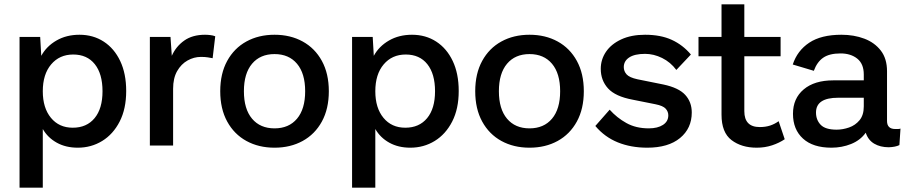

<svg xmlns="http://www.w3.org/2000/svg" viewBox="-20 -670 4173 884"><path d="M70 194V-500H165L170 -413Q194 -457 240 -483.5Q286 -510 346 -510Q409 -510 457.5 -478.5Q506 -447 533.5 -389Q561 -331 561 -251Q561 -169 531 -110.5Q501 -52 450.5 -21Q400 10 338 10Q283 10 241.5 -13Q200 -36 177 -76V194ZM315 -82Q379 -82 415.5 -126Q452 -170 452 -250Q452 -330 416.5 -374.5Q381 -419 317 -419Q254 -419 215.5 -373.5Q177 -328 177 -250Q177 -173 214.5 -127.5Q252 -82 315 -82Z M670 0V-500H765L771 -413Q790 -456 828 -483Q866 -510 924 -510Q935 -510 948 -508.5Q961 -507 971 -503L959 -402Q948 -404 936 -406Q924 -408 905 -408Q873 -408 843.5 -391.5Q814 -375 795.5 -342.5Q777 -310 777 -261V0Z M1244 -510Q1317 -510 1373.5 -479Q1430 -448 1462 -389.5Q1494 -331 1494 -250Q1494 -169 1462 -110.5Q1430 -52 1373.5 -21Q1317 10 1244 10Q1171 10 1114.5 -21Q1058 -52 1026 -110.5Q994 -169 994 -250Q994 -331 1026 -389.5Q1058 -448 1114.5 -479Q1171 -510 1244 -510ZM1244 -421Q1178 -421 1140.5 -376.5Q1103 -332 1103 -250Q1103 -168 1140.5 -123.5Q1178 -79 1244 -79Q1310 -79 1347.5 -123.5Q1385 -168 1385 -250Q1385 -332 1347.5 -376.5Q1310 -421 1244 -421Z M1601 194V-500H1696L1701 -413Q1725 -457 1771 -483.5Q1817 -510 1877 -510Q1940 -510 1988.5 -478.5Q2037 -447 2064.5 -389Q2092 -331 2092 -251Q2092 -169 2062 -110.5Q2032 -52 1981.5 -21Q1931 10 1869 10Q1814 10 1772.5 -13Q1731 -36 1708 -76V194ZM1846 -82Q1910 -82 1946.5 -126Q1983 -170 1983 -250Q1983 -330 1947.5 -374.5Q1912 -419 1848 -419Q1785 -419 1746.5 -373.5Q1708 -328 1708 -250Q1708 -173 1745.5 -127.5Q1783 -82 1846 -82Z M2418 -510Q2491 -510 2547.5 -479Q2604 -448 2636 -389.5Q2668 -331 2668 -250Q2668 -169 2636 -110.5Q2604 -52 2547.5 -21Q2491 10 2418 10Q2345 10 2288.5 -21Q2232 -52 2200 -110.5Q2168 -169 2168 -250Q2168 -331 2200 -389.5Q2232 -448 2288.5 -479Q2345 -510 2418 -510ZM2418 -421Q2352 -421 2314.5 -376.5Q2277 -332 2277 -250Q2277 -168 2314.5 -123.5Q2352 -79 2418 -79Q2484 -79 2521.5 -123.5Q2559 -168 2559 -250Q2559 -332 2521.5 -376.5Q2484 -421 2418 -421Z M2960 10Q2885 10 2824.5 -14.5Q2764 -39 2721 -90L2787 -165Q2820 -128 2864 -103.5Q2908 -79 2967 -79Q3008 -79 3032.5 -95Q3057 -111 3057 -139Q3057 -156 3045 -169.5Q3033 -183 2998 -190L2893 -211Q2813 -226 2779.5 -263Q2746 -300 2746 -353Q2746 -396 2770 -431.5Q2794 -467 2840 -488.5Q2886 -510 2950 -510Q3022 -510 3073 -486.5Q3124 -463 3161 -419L3094 -348Q3067 -384 3028.5 -403Q2990 -422 2950 -422Q2902 -422 2877 -405.5Q2852 -389 2852 -361Q2852 -342 2865 -327.5Q2878 -313 2915 -305L3034 -281Q3105 -266 3135 -233Q3165 -200 3165 -152Q3165 -79 3111 -34.5Q3057 10 2960 10Z M3565 -112 3593 -29Q3568 -12 3535 -1Q3502 10 3464 10Q3394 10 3348 -25Q3302 -60 3302 -142V-411H3196V-500H3302V-650H3407V-500H3574V-411H3407V-158Q3407 -85 3478 -85Q3505 -85 3526 -92Q3547 -99 3565 -112Z M3957 -327Q3957 -376 3927 -400Q3897 -424 3850 -424Q3799 -424 3770.5 -404.5Q3742 -385 3727 -344L3630 -373Q3651 -437 3706 -473.5Q3761 -510 3854 -510Q3912 -510 3959.5 -492Q4007 -474 4035.5 -437Q4064 -400 4064 -342V-113Q4064 -76 4102 -76Q4108 -76 4114.5 -76Q4121 -76 4126 -78L4121 -2Q4103 7 4072 8Q4033 8 4005 -8.5Q3977 -25 3966 -59Q3941 -24 3898.5 -7Q3856 10 3808 10Q3723 10 3677 -32Q3631 -74 3631 -146Q3631 -217 3680.5 -258.5Q3730 -300 3816 -300H3957ZM3832 -73Q3860 -73 3889 -83Q3918 -93 3937.5 -116.5Q3957 -140 3957 -180V-220H3839Q3737 -220 3737 -152Q3737 -118 3758.5 -95.5Q3780 -73 3832 -73Z"/></svg>

Font: Prodigy Sans Medium
Style: Regular
Weight: 500
Designer: Wei Huang
Foundry: Wei Huang
Version: Version 1.003; ttfautohint (v1.8.3)